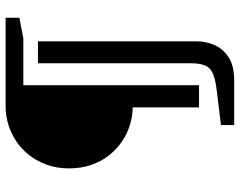

<svg xmlns="http://www.w3.org/2000/svg" viewBox="-105 -583 853 683"><g transform="rotate(-90 321.5 -241.5)"><path d="M281 40V-196Q251 -196 219.5 -205.5Q188 -215 160.5 -233.5Q133 -252 111 -279.5Q89 -307 76.5 -343Q64 -379 64 -422Q64 -466 77 -501.5Q90 -537 111.5 -564.5Q133 -592 161 -610.5Q189 -629 220 -638.5Q251 -648 282 -648H600V-599L526 -585H360V40ZM218 165V118L349 102Q387 97 406 87Q425 77 431.5 58Q438 39 438 10V-533H516V31Q516 65 502.5 95.5Q489 126 459 145.5Q429 165 377 165Z"/></g></svg>

Font: Faustina Light Medium
Style: Regular
Weight: 500
Version: Version 1.200